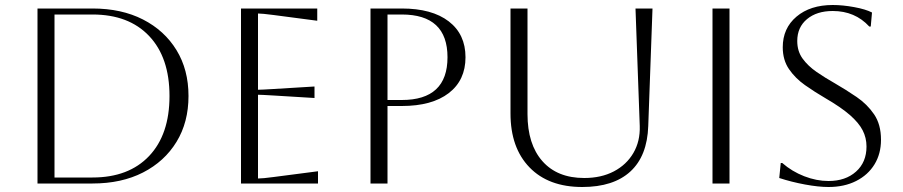

<svg xmlns="http://www.w3.org/2000/svg" viewBox="-20 -734 3611 768"><path d="M130 0V-700H350Q466 -700 552 -656Q638 -612 686 -533.5Q734 -455 734 -350Q734 -245 686 -166.5Q638 -88 552 -44Q466 0 350 0ZM350 -676H198V-24H350Q495 -24 576.5 -110Q658 -196 658 -350Q658 -504 576.5 -590Q495 -676 350 -676Z M944 0V-700H1249V-651L1074 -674Q1028 -680 1012 -680V-375Q1025 -375 1074 -378L1238 -388V-342L1074 -352Q1025 -355 1012 -355V-20Q1030 -20 1075 -26L1252 -49V0Z M1462 0V-700H1587Q1708 -700 1775 -648.5Q1842 -597 1842 -505Q1842 -413 1775 -361.5Q1708 -310 1587 -310H1530V0ZM1587 -676H1530V-334H1587Q1770 -334 1770 -505Q1770 -676 1587 -676Z M2022 -700H2090V-278Q2090 -157 2149.5 -89.5Q2209 -22 2317 -22Q2385 -22 2435.5 -48.5Q2486 -75 2513.5 -122Q2541 -169 2539 -230L2522 -700H2590L2573 -230Q2569 -110 2501.5 -48Q2434 14 2309 14Q2174 14 2098 -64.5Q2022 -143 2022 -280Z M2830 0V-700H2898V0Z M3097 -22 3103 -82H3109Q3148 -48 3197 -29Q3246 -10 3294 -10Q3362 -10 3404 -47.5Q3446 -85 3446 -148Q3446 -183 3430.5 -213Q3415 -243 3379.5 -274Q3344 -305 3282 -341Q3239 -366 3200 -393.5Q3161 -421 3136 -457.5Q3111 -494 3111 -545Q3111 -621 3166 -667.5Q3221 -714 3311 -714Q3351 -714 3397 -705.5Q3443 -697 3468 -684L3463 -628H3457Q3400 -690 3311 -690Q3247 -690 3208 -657.5Q3169 -625 3169 -570Q3169 -529 3190.5 -499.5Q3212 -470 3246 -446.5Q3280 -423 3319 -401Q3364 -375 3406.5 -346Q3449 -317 3476.5 -276.5Q3504 -236 3504 -175Q3504 -119 3478 -76.5Q3452 -34 3404.5 -10Q3357 14 3294 14Q3254 14 3200 4Q3146 -6 3097 -22Z"/></svg>

Font: Aboreto
Style: Regular
Weight: 400
Designer: Dominik Jáger
Foundry: Dominik Jáger
Version: Version 1.001; ttfautohint (v1.8.4.7-5d5b)